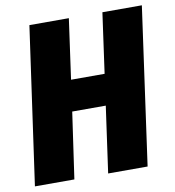

<svg xmlns="http://www.w3.org/2000/svg" viewBox="-79 -764 760 834"><g transform="rotate(-10 301.0 -347.0)"><path d="M8 0 106 -694H280L243 -429H391L428 -694H602L505 0H331L372 -292H224L182 0Z"/></g></svg>

Font: Fira Sans Condensed ExtraBold
Style: Italic
Weight: 800
Width: 3
Italic angle: -8°
Designer: bBox Type GmbH & Carrois Corporate GbR & Edenspiekermann AG
Foundry: bBox Type GmbH & Carrois Corporate GbR & Edenspiekermann AG
Version: Version 4.301